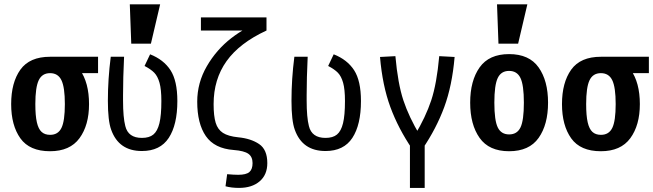

<svg xmlns="http://www.w3.org/2000/svg" viewBox="-20 -708 3112 915"><path d="M447.3 -437.5V-359.4H298.8L218.8 -437.5ZM33.2 -211.9Q33.2 -314.5 77.1 -376Q121.1 -437.5 218.8 -437.5Q316.4 -437.5 360.4 -376Q404.3 -314.5 404.3 -211.9Q404.3 -111.3 358.8 -49.3Q313.4 12.7 218.3 12.7Q121.1 12.7 77.1 -48.8Q33.2 -110.4 33.2 -211.9ZM289.1 -212.1Q289.1 -292 272.8 -325.7Q256.6 -359.4 218.6 -359.4Q180.7 -359.4 164.6 -325.7Q148.4 -292 148.4 -212.1Q148.4 -156.8 155.7 -125.1Q162.9 -93.5 178.1 -79.5Q193.3 -65.4 218.9 -65.4Q256.8 -65.4 272.9 -98.4Q289.1 -131.3 289.1 -212.1Z M566.4 -254.9V-229.5Q566.4 -148.4 577.1 -107.4Q590.8 -50.8 656.2 -50.8Q691.4 -50.8 710.9 -66.9Q730.5 -83 739.7 -120.6Q749 -158.2 749 -226.6Q749 -282.2 740.2 -313.5Q731.4 -344.7 715.3 -361.3Q699.2 -377.9 668.9 -393.6L695.3 -449.2Q759.8 -423.8 792.5 -373.5Q825.2 -323.2 825.2 -226.6Q825.2 -113.3 784.2 -50.8Q743.2 11.7 656.2 11.7Q545.9 11.7 509.8 -89.8Q494.1 -132.8 494.1 -227.5Q494.1 -331.1 507.8 -437.5H571.3Q566.4 -335.9 566.4 -254.9ZM743.2 -687.5 699.2 -500H605.5L598.6 -687.5Z M998 -211.9Q998 -155.3 1007.8 -123Q1017.6 -90.8 1042.5 -74.7Q1067.4 -58.6 1115.2 -53.7Q1175.8 -47.9 1214.8 -21.5Q1253.9 4.9 1253.9 69.3Q1253.9 125 1217.3 156.2Q1180.7 187.5 1119.1 187.5Q1083 187.5 1054.7 179.7L1062.5 122.1Q1094.7 125 1115.2 125Q1153.3 125 1168.5 111.8Q1183.6 98.6 1183.6 69.3Q1183.6 39.1 1163.6 24.9Q1143.6 10.7 1093.8 6.8Q1002 0 960.9 -59.6Q919.9 -119.1 919.9 -223.6Q919.9 -313.5 965.8 -392.6Q1011.7 -471.7 1082.5 -526.4Q1153.3 -581.1 1226.6 -603.5L1250 -562.5Q1121.1 -502.9 1059.6 -416.5Q998 -330.1 998 -211.9ZM1250 -625V-562.5H937.5V-625Z M1441.4 -254.9V-229.5Q1441.4 -148.4 1452.1 -107.4Q1465.8 -50.8 1531.2 -50.8Q1566.4 -50.8 1585.9 -66.9Q1605.5 -83 1614.7 -120.6Q1624 -158.2 1624 -226.6Q1624 -282.2 1615.2 -313.5Q1606.4 -344.7 1590.3 -361.3Q1574.2 -377.9 1543.9 -393.6L1570.3 -449.2Q1634.8 -423.8 1667.5 -373.5Q1700.2 -323.2 1700.2 -226.6Q1700.2 -113.3 1659.2 -50.8Q1618.2 11.7 1531.2 11.7Q1420.9 11.7 1384.8 -89.8Q1369.1 -132.8 1369.1 -227.5Q1369.1 -331.1 1382.8 -437.5H1446.3Q1441.4 -335.9 1441.4 -254.9Z M2073.2 -440.4 2146.5 -436.5Q2134.8 -299.8 2097.2 -197.8Q2059.6 -95.7 1993.2 2H1944.3Q1877.9 -95.7 1840.3 -197.8Q1802.7 -299.8 1791 -436.5L1864.3 -440.4Q1876 -309.6 1902.3 -230Q1928.7 -150.4 1981.4 -62.5H1956.1Q2008.8 -150.4 2035.2 -230Q2061.5 -309.6 2073.2 -440.4ZM2003.9 -29.3V187.5H1933.6V-29.3Z M2220.7 -218.8Q2220.7 -323.2 2265.6 -386.7Q2310.5 -450.2 2406.2 -450.2Q2502 -450.2 2546.9 -386.7Q2591.8 -323.2 2591.8 -218.8Q2591.8 -114.3 2546.9 -50.8Q2502 12.7 2406.2 12.7Q2310.5 12.7 2265.6 -50.8Q2220.7 -114.3 2220.7 -218.8ZM2476.6 -218.7Q2476.6 -302.7 2460.3 -336.4Q2444.1 -370.1 2406.1 -370.1Q2368.2 -370.1 2352.1 -336.4Q2335.9 -302.7 2335.9 -218.7Q2335.9 -133.8 2352.2 -100.6Q2368.4 -67.4 2406.4 -67.4Q2444.3 -67.4 2460.4 -100.6Q2476.6 -133.8 2476.6 -218.7ZM2493.2 -687.5 2449.2 -500H2355.5L2348.6 -687.5Z M3072.3 -437.5V-359.4H2923.8L2843.8 -437.5ZM2658.2 -211.9Q2658.2 -314.5 2702.1 -376Q2746.1 -437.5 2843.8 -437.5Q2941.4 -437.5 2985.4 -376Q3029.3 -314.5 3029.3 -211.9Q3029.3 -111.3 2983.8 -49.3Q2938.4 12.7 2843.3 12.7Q2746.1 12.7 2702.1 -48.8Q2658.2 -110.4 2658.2 -211.9ZM2914.1 -212.1Q2914.1 -292 2897.8 -325.7Q2881.6 -359.4 2843.6 -359.4Q2805.7 -359.4 2789.6 -325.7Q2773.4 -292 2773.4 -212.1Q2773.4 -156.8 2780.7 -125.1Q2787.9 -93.5 2803.1 -79.5Q2818.3 -65.4 2843.9 -65.4Q2881.8 -65.4 2897.9 -98.4Q2914.1 -131.3 2914.1 -212.1Z"/></svg>

Font: Sudo Var
Style: Regular
Weight: 400
Monospace: yes
Designer: Jens Kutilek
Foundry: Jens Kutilek
Version: Version 0.065;FEAKit 1.0